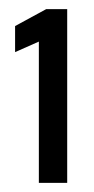

<svg xmlns="http://www.w3.org/2000/svg" viewBox="-20 -820 205 420"><path d="M65 -420V-729L13 -706V-763L81 -800H127V-420Z"/></svg>

Font: Saira ExtraCondensed SemiBold
Style: Regular
Weight: 600
Width: 2
Designer: Hector Gatti with collaboration of the Omnibus-Type team
Foundry: Omnibus-Type
Version: Version 1.101